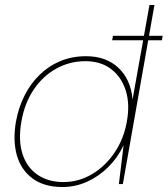

<svg xmlns="http://www.w3.org/2000/svg" viewBox="-20 -740 674 772"><path d="M431 -578 434 -596H634L631 -578ZM231 12Q158 12 111.5 -22Q65 -56 48 -115Q31 -174 44 -250Q54 -307 78.5 -355.5Q103 -404 139.5 -439.5Q176 -475 223 -494.5Q270 -514 326 -514Q407 -514 456.5 -467Q506 -420 513 -340L581 -720H601L474 0H458L477 -156Q454 -107 416 -69Q378 -31 330.5 -9.5Q283 12 231 12ZM235 -8Q297 -8 350.5 -40Q404 -72 441 -127Q478 -182 490 -251Q503 -322 485.5 -376.5Q468 -431 426.5 -462.5Q385 -494 323 -494Q261 -494 207 -464.5Q153 -435 116 -380.5Q79 -326 66 -251Q53 -177 70 -122.5Q87 -68 130 -38Q173 -8 235 -8Z"/></svg>

Font: DM Sans 16pt Thin
Style: Italic
Weight: 250
Italic angle: -10°
Version: Version 4.004;gftools[0.9.30]